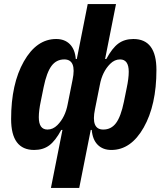

<svg xmlns="http://www.w3.org/2000/svg" viewBox="-20 -730 829 950"><path d="M232 200 289 -87H283Q254 -33 223.5 -10.5Q193 12 149 12Q35 12 35 -141Q35 -315 98 -426Q161 -537 258 -537Q300 -537 325.5 -511.5Q351 -486 355 -438H360L414 -710H554L500 -438H506Q535 -492 565.5 -514.5Q596 -537 640 -537Q754 -537 754 -384Q754 -210 691 -99Q628 12 531 12Q489 12 463.5 -13.5Q438 -39 434 -87H429L372 200ZM215 -89Q242 -89 264 -111Q303 -150 315 -215L339 -335Q360 -436 298 -436Q259 -436 235 -404Q211 -372 196 -299L182 -230Q172 -183 172 -150Q172 -89 215 -89ZM491 -89Q530 -89 554 -121Q578 -153 593 -226L607 -295Q617 -342 617 -375Q617 -436 574 -436Q547 -436 525 -414Q486 -375 474 -310L450 -190Q429 -89 491 -89Z"/></svg>

Font: Aneliza
Style: Bold Italic
Weight: 700
Italic angle: -11.31°
Designer: Mike Abbink, Paul van der Laan, Pieter van Rosmalen
Foundry: Bold Monday
Version: Version 3.0